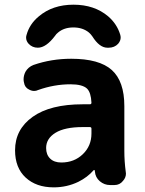

<svg xmlns="http://www.w3.org/2000/svg" viewBox="-20 -806 615 815"><path d="M175.8 -177.7Q175.8 -149.4 192.9 -132.8Q210 -116.2 240.2 -116.2Q294.9 -116.2 331.5 -151.4Q368.2 -186.5 368.2 -239.3V-259.8Q368.2 -266.6 361.3 -266.6H331.1Q254.9 -266.6 215.3 -242.2Q175.8 -217.8 175.8 -177.7ZM282.2 -556.6Q401.4 -556.6 454.6 -508.8Q507.8 -460.9 507.8 -355.5V-165Q507.8 -122.1 513.7 -77.1Q514.6 -73.2 514.6 -69.3Q514.6 -51.8 502 -38.1Q488.3 -20.5 465.8 -20.5H447.3Q422.9 -20.5 403.8 -36.6Q384.8 -52.7 382.8 -78.1Q382.8 -79.1 382.3 -81.5Q381.8 -84 380.4 -84.5Q378.9 -85 377 -83Q351.6 -53.7 312.5 -34.2Q263.7 -10.7 208 -10.7Q133.8 -10.7 88.9 -52.2Q43.9 -93.8 43.9 -168Q43.9 -256.8 118.7 -310.1Q193.4 -363.3 331.1 -363.3H361.3Q368.2 -363.3 368.2 -370.1Q366.2 -413.1 349.6 -429.7Q330.1 -448.2 279.3 -448.2Q210 -448.2 141.6 -423.8Q133.8 -419.9 125 -419.9Q114.3 -419.9 103.5 -425.8Q85 -434.6 82 -455.1Q80.1 -461.9 80.1 -468.8Q80.1 -485.4 87.9 -501Q99.6 -521.5 122.1 -530.3Q198.2 -556.6 282.2 -556.6ZM490.2 -659.2Q492.2 -652.3 492.2 -646.5Q492.2 -632.8 481.4 -620.1Q465.8 -603.5 441.4 -603.5H435.5Q402.3 -603.5 372.1 -651.4Q366.2 -660.2 357.4 -668Q331.1 -689.5 291.5 -689.5Q252 -689.5 226.6 -668Q218.8 -662.1 213.9 -654.3Q175.8 -603.5 140.6 -603.5Q117.2 -603.5 101.6 -620.1Q90.8 -631.8 90.8 -646.5Q90.8 -652.3 92.8 -658.2Q105.5 -704.1 144.5 -736.3Q203.1 -786.1 292 -786.1Q380.9 -786.1 439.5 -736.3Q476.6 -704.1 490.2 -659.2Z"/></svg>

Font: Gen Jyuu Gothic P Bold
Style: Bold
Weight: 700
Designer: [Source Han Sans]
Ryoko NISHIZUKA  (kana & ideographs); Paul D. Hunt (Latin, Greek & Cyrillic); Wenlong ZHANG  (bopomofo
Version: Version 1.002.20150607